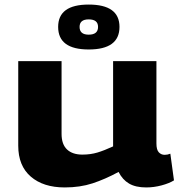

<svg xmlns="http://www.w3.org/2000/svg" viewBox="-20 -812 787 842"><path d="M264 10Q170 10 115 -37.5Q60 -85 60 -173V-544H250V-225Q250 -179 274 -156.5Q298 -134 341 -134Q377 -134 407 -143Q437 -152 476 -170V-544H666V-183Q666 -155 676.5 -144Q687 -133 702 -133Q715 -133 727 -138L743 -21Q722 -8 688.5 1Q655 10 621 10Q575 10 546 -7Q517 -24 500 -58Q441 -26 386 -8Q331 10 264 10ZM369 -595Q235 -595 235 -694Q235 -792 369 -792Q504 -792 504 -694Q504 -595 369 -595ZM369 -660Q410 -660 410 -694Q410 -727 369 -727Q329 -727 329 -694Q329 -660 369 -660Z"/></svg>

Font: Georama Extended
Style: Bold
Weight: 700
Width: 7
Designer: Jean-Baptiste Levee
Foundry: Production Type
Version: Version 1.000